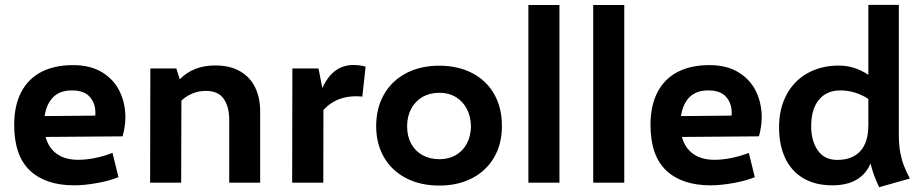

<svg xmlns="http://www.w3.org/2000/svg" viewBox="-20 -761 3835 800"><path d="M502.4 -272.5Q502.4 -233.4 490.7 -192.9L169.9 -190.4Q182.1 -145 216.6 -120.1Q251 -95.2 306.2 -95.2Q338.9 -95.2 375.5 -102.5Q412.1 -109.9 448.7 -124L473.6 -22.9Q439 -8.3 385.7 1.5Q332.5 11.2 289.1 11.2Q170.4 11.2 104.7 -50.5Q39.1 -112.3 39.1 -240.7Q39.1 -320.8 68.1 -376.7Q97.2 -432.6 152.1 -461.2Q207 -489.7 284.2 -489.7Q357.4 -489.7 406.5 -459.2Q455.6 -428.7 479 -379.4Q502.4 -330.1 502.4 -272.5ZM377.4 -292Q377.4 -331.1 353.8 -357.7Q330.1 -384.3 279.8 -384.3Q229 -384.3 201.2 -355.7Q173.3 -327.1 166 -277.3L377 -279.3Q377.4 -283.7 377.4 -292Z M1064 -297.9V0H935.1V-262.2Q935.1 -315.4 912.4 -348.9Q889.6 -382.3 837.4 -382.3Q808.6 -382.3 782.7 -371.8Q756.8 -361.3 735.8 -341.8L734.9 0H605.5L606.4 -475.6H714.8L729 -430.7Q785.2 -488.3 877 -488.3Q938.5 -488.3 980.5 -463.9Q1022.5 -439.5 1043.2 -396.5Q1064 -353.5 1064 -297.9Z M1453.1 -490.2Q1478 -490.2 1503.4 -483.4L1489.7 -358.4Q1476.1 -359.9 1463.4 -359.9Q1379.4 -359.9 1327.6 -302.7L1327.1 0H1197.3L1198.2 -475.6H1307.1L1323.2 -394Q1366.2 -490.2 1453.1 -490.2Z M1547.4 -235.4Q1547.4 -310.5 1580.1 -367.7Q1612.8 -424.8 1672.4 -456.1Q1731.9 -487.3 1810.1 -487.3Q1888.7 -487.3 1948.2 -456.1Q2007.8 -424.8 2039.8 -367.7Q2071.8 -310.5 2071.3 -235.4Q2071.3 -161.1 2038.8 -105.2Q2006.3 -49.3 1947.3 -18.6Q1888.2 12.2 1810.1 12.2Q1731.9 12.2 1672.4 -18.6Q1612.8 -49.3 1580.1 -105.5Q1547.4 -161.6 1547.4 -235.4ZM1942.4 -235.4Q1941.4 -276.9 1924.6 -308.3Q1907.7 -339.8 1878.4 -357.2Q1849.1 -374.5 1811 -374.5Q1771 -374.5 1740.5 -356.9Q1710 -339.4 1693.1 -307.6Q1676.3 -275.9 1676.3 -234.4Q1676.3 -193.4 1693.1 -162.4Q1710 -131.3 1740.5 -114.5Q1771 -97.7 1811 -97.7Q1849.6 -97.7 1879.2 -114.7Q1908.7 -131.8 1925.3 -163.1Q1941.9 -194.3 1942.4 -235.4Z M2181.6 -740.2H2311V0H2181.6Z M2451.7 -740.2H2581.1V0H2451.7Z M3153.8 -272.5Q3153.8 -233.4 3142.1 -192.9L2821.3 -190.4Q2833.5 -145 2867.9 -120.1Q2902.3 -95.2 2957.5 -95.2Q2990.2 -95.2 3026.9 -102.5Q3063.5 -109.9 3100.1 -124L3125 -22.9Q3090.3 -8.3 3037.1 1.5Q2983.9 11.2 2940.4 11.2Q2821.8 11.2 2756.1 -50.5Q2690.4 -112.3 2690.4 -240.7Q2690.4 -320.8 2719.5 -376.7Q2748.5 -432.6 2803.5 -461.2Q2858.4 -489.7 2935.5 -489.7Q3008.8 -489.7 3057.9 -459.2Q3106.9 -428.7 3130.4 -379.4Q3153.8 -330.1 3153.8 -272.5ZM3028.8 -292Q3028.8 -331.1 3005.1 -357.7Q2981.4 -384.3 2931.2 -384.3Q2880.4 -384.3 2852.5 -355.7Q2824.7 -327.1 2817.4 -277.3L3028.3 -279.3Q3028.8 -283.7 3028.8 -292Z M3643.1 19Q3617.7 -33.7 3607.4 -79.6Q3567.4 11.2 3448.7 11.2Q3376.5 11.2 3326.7 -18.6Q3276.9 -48.3 3251.5 -102.5Q3226.1 -156.7 3226.1 -230.5Q3226.1 -307.1 3256.8 -365.5Q3287.6 -423.8 3344.2 -455.8Q3400.9 -487.8 3475.1 -487.8Q3540.5 -487.8 3598.1 -449.2V-740.7H3725.1V-200.2Q3725.1 -157.7 3731 -126.5Q3736.8 -95.2 3745.8 -71.8Q3754.9 -48.3 3771 -17.1ZM3597.7 -234.4 3598.1 -233.9V-348.6Q3572.3 -366.2 3542 -375.2Q3511.7 -384.3 3481.4 -384.3Q3424.3 -384.3 3392.1 -345.2Q3359.9 -306.2 3359.9 -235.8Q3359.9 -173.3 3387.7 -134Q3415.5 -94.7 3468.3 -94.7Q3531.2 -94.7 3564.5 -131.3Q3597.7 -168 3597.7 -234.4Z"/></svg>

Font: Selawik Semibold
Style: Regular
Weight: 600
Designer: Aaron Bell
Foundry: Microsoft Corporation
Version: Version 1.01